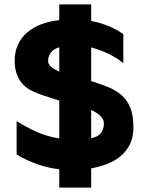

<svg xmlns="http://www.w3.org/2000/svg" viewBox="-20 -728 662 878"><path d="M397 130H251V46Q199 40 149.5 22.5Q100 5 56 -22V-174Q97 -148 145.5 -126Q194 -104 251 -95V-268Q209 -281 181 -290.5Q153 -300 136 -308Q89 -328 68 -365Q47 -402 47 -448Q47 -490 61.5 -522.5Q76 -555 103 -578.5Q130 -602 167.5 -616.5Q205 -631 251 -636V-708H397V-632Q479 -617 544 -572V-439Q515 -463 477 -481.5Q439 -500 397 -511V-357Q440 -344 476.5 -329Q513 -314 538.5 -290.5Q564 -267 577.5 -231Q591 -195 590 -139Q589 -97 573 -66Q557 -35 531 -13.5Q505 8 470.5 21.5Q436 35 397 42ZM455 -157Q457 -181 439.5 -197.5Q422 -214 397 -225V-96Q423 -101 437.5 -115Q452 -129 455 -157ZM200 -448Q200 -434 214.5 -422Q229 -410 251 -400V-512Q200 -496 200 -448Z"/></svg>

Font: BM HANNA
Style: Regular
Weight: 400
Designer: BONGJIN KIM, JAEHYUN KEUM, MINJUNG KIM, JUHEE TAE
Foundry: WOOWA BROTHERS Corporation.
Version: Version 1.000